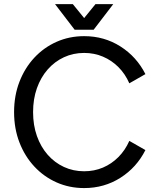

<svg xmlns="http://www.w3.org/2000/svg" viewBox="-20 -909 779 938"><path d="M611.8 -502 690.4 -546.9Q647.5 -631.8 568.4 -682.1Q489.3 -732.4 391.1 -732.4Q318.8 -732.4 256.6 -704.8Q194.3 -677.2 147.7 -627.2Q101.1 -577.1 75 -509.5Q48.8 -441.9 48.8 -361.3Q48.8 -280.8 75 -213.1Q101.1 -145.5 147.7 -95.5Q194.3 -45.4 256.6 -17.8Q318.8 9.8 391.1 9.8Q489.3 9.8 568.4 -40.5Q647.5 -90.8 690.4 -175.8L611.8 -220.7Q591.8 -175.3 558.6 -141.8Q525.4 -108.4 482.9 -90.3Q440.4 -72.3 391.1 -72.3Q337.9 -72.3 292.5 -93.3Q247.1 -114.3 213.1 -152.8Q179.2 -191.4 160.4 -244.4Q141.6 -297.4 141.6 -361.3Q141.6 -425.3 160.4 -478.3Q179.2 -531.2 213.1 -569.8Q247.1 -608.4 292.5 -629.4Q337.9 -650.4 391.1 -650.4Q440.4 -650.4 482.9 -632.3Q525.4 -614.3 558.6 -581.1Q591.8 -547.9 611.8 -502ZM335.9 -888.7H249L344.7 -763.7H437.5ZM446.3 -888.7 344.7 -763.7H437.5L533.2 -888.7Z"/></svg>

Font: Giphurs
Style: Regular
Weight: 400
Version: Version 2.010